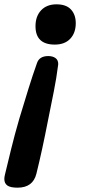

<svg xmlns="http://www.w3.org/2000/svg" viewBox="-43 -484 403 887"><path d="M210 -278Q121 -278 121 -363Q121 -409 147 -436.5Q173 -464 218 -464Q263 -464 285 -440Q307 -416 307 -377Q307 -332 281.5 -305Q256 -278 210 -278ZM38 383Q5 383 -9 373Q-23 363 -23 343Q-23 334 -20 322Q-7 268 8.5 204.5Q24 141 46 65Q68 -8 88 -72.5Q108 -137 128 -193Q139 -225 180 -225Q200 -225 213 -216Q226 -207 226 -188L225 -180Q218 -124 205.5 -61Q193 2 179 71Q165 143 151.5 205Q138 267 125 319Q109 383 38 383Z"/></svg>

Font: Lebkuchenwelt
Style: Regular
Weight: 400
Designer: Vernon Adams
Foundry: Gereon Berster
Version: Version 1.000;PS 001.001;hotconv 1.0.56 